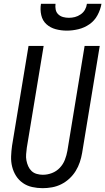

<svg xmlns="http://www.w3.org/2000/svg" viewBox="-20 -975 550 1003"><path d="M203 8Q175 8 148 2Q121 -4 99.5 -19Q78 -34 64 -56Q50 -78 43.5 -104Q37 -130 38 -158Q39 -186 43 -214L129 -735H208L120 -203Q118 -186 116.5 -169.5Q115 -153 118 -137Q121 -121 127.5 -106.5Q134 -92 145 -81.5Q156 -71 172 -66.5Q188 -62 204 -62Q228 -62 251.5 -71Q275 -80 292.5 -98.5Q310 -117 319 -140.5Q328 -164 332 -187L422 -735H501L409 -176Q405 -152 397 -128Q389 -104 375.5 -82Q362 -60 342.5 -42Q323 -24 300 -12.5Q277 -1 252 3.5Q227 8 203 8ZM329 -815Q299 -815 271 -822.5Q243 -830 222.5 -848.5Q202 -867 195.5 -896Q189 -925 194 -955H270Q268 -939 271 -924.5Q274 -910 284.5 -900Q295 -890 309.5 -886Q324 -882 340 -882Q356 -882 371.5 -886Q387 -890 401.5 -900Q416 -910 424 -924.5Q432 -939 434 -955H510Q505 -925 489.5 -896Q474 -867 447.5 -848.5Q421 -830 390 -822.5Q359 -815 329 -815Z"/></svg>

Font: Iosevka Algr
Style: Italic
Weight: 400
Italic angle: -9°
Monospace: yes
Designer: Belleve Invis
Foundry: Belleve Invis
Version: Version 26.0.2; ttfautohint (v1.8.3)